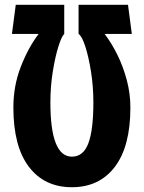

<svg xmlns="http://www.w3.org/2000/svg" viewBox="-20 -770 602 804"><path d="M281 14Q166 14 101 -71.5Q36 -157 36 -320Q36 -411 67.5 -491.5Q99 -572 142 -628H30L46 -750H249V-628Q238 -618 224.5 -575Q211 -532 201 -470Q191 -408 191 -341Q191 -114 281 -114Q329 -114 350 -170Q371 -226 371 -341Q371 -408 361 -470.5Q351 -533 337 -576Q323 -619 309 -628V-750H516L532 -628H418Q447 -590 471.5 -540.5Q496 -491 511 -434.5Q526 -378 526 -320Q526 -157 461 -71.5Q396 14 281 14Z"/></svg>

Font: Freeman
Style: Regular
Weight: 400
Designer: Vernon Adams, Aoife Mooney, Rodrigo Fuenzalida
Foundry: Rodrigo Fuenzalida
Version: Version 1.000; ttfautohint (v1.8.4.7-5d5b)